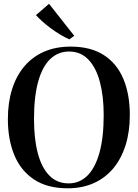

<svg xmlns="http://www.w3.org/2000/svg" viewBox="-20 -1004 743 1036"><path d="M345 12Q235.5 12 163.8 -35.5Q92 -83 57.2 -167.2Q22.5 -251.5 22.5 -361Q22.5 -450.5 45.2 -522.8Q68 -595 111.8 -646.5Q155.5 -698 218.2 -725.2Q281 -752.5 361 -752.5Q470 -752.5 540.8 -706.5Q611.5 -660.5 646 -577.5Q680.5 -494.5 680.5 -383.5Q680.5 -294 657.8 -221.2Q635 -148.5 591.8 -96.2Q548.5 -44 486.2 -16Q424 12 345 12ZM350.5 -14.5Q409 -14.5 451.2 -56Q493.5 -97.5 516.5 -179.5Q539.5 -261.5 539.5 -383.5Q539.5 -484.5 519 -561.8Q498.5 -639 457 -682.5Q415.5 -726 352.5 -726Q294 -726 251.5 -685.8Q209 -645.5 186.2 -564.5Q163.5 -483.5 163.5 -361Q163.5 -255 184 -177.2Q204.5 -99.5 246 -57Q287.5 -14.5 350.5 -14.5ZM353.5 -792Q329.5 -802.5 303.5 -818.2Q277.5 -834 253 -852.2Q228.5 -870.5 208 -888.8Q187.5 -907 174 -922.5L244.5 -983.5L380.5 -811L355 -792Z"/></svg>

Font: Merriweather 144pt SemiBold
Style: Regular
Weight: 600
Version: Version 2.100